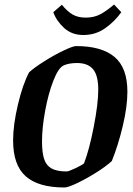

<svg xmlns="http://www.w3.org/2000/svg" viewBox="-20 -820 591 850"><path d="M38 -198Q38 -267 59.5 -357.5Q81 -448 109 -500Q132 -521 176.5 -549Q221 -577 262 -596.5Q303 -616 317 -616Q430 -616 487 -568Q544 -520 544 -414Q544 -348 523.5 -262Q503 -176 475 -107Q449 -83 405 -55.5Q361 -28 321 -9Q281 10 265 10Q150 10 94 -39.5Q38 -89 38 -198ZM352 -97Q375 -156 395 -258.5Q415 -361 415 -423Q415 -486 392 -513.5Q369 -541 321 -541Q287 -541 263 -531Q239 -521 216.5 -463.5Q194 -406 180 -330Q166 -254 166 -194Q166 -144 175.5 -115.5Q185 -87 208.5 -74Q232 -61 275 -61Q284 -61 314.5 -75.5Q345 -90 352 -97ZM216 -766 254 -799Q277 -770 301 -756Q325 -742 359 -742Q396 -742 423.5 -756.5Q451 -771 485 -800L517 -766Q488 -725 445.5 -695Q403 -665 349 -665Q298 -665 264 -696Q230 -727 216 -766Z"/></svg>

Font: Grenze SemiBold
Style: Italic
Weight: 600
Italic angle: -10°
Designer: Renata Polastri
Foundry: Omnibus-Type
Version: Version 1.002; ttfautohint (v1.8)